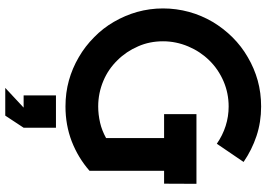

<svg xmlns="http://www.w3.org/2000/svg" viewBox="-154 -558 959 690"><g transform="rotate(90 325.0 -212.5)"><path d="M640.1 -439.5 639.6 -323.2H593.3V-55.2Q546.4 -14.2 487.3 8.8Q428.7 31.2 362.3 31.2Q313 31.2 269 19Q225.1 6.8 185.1 -16.6Q146 -39.1 113.3 -71.8Q81.1 -103 58.1 -142.6Q34.7 -183.1 22.5 -226.1Q9.8 -271.5 9.8 -319.3Q9.8 -367.2 22.5 -413.6Q34.7 -457.5 58.1 -497.6Q81.1 -536.1 113.3 -568.8Q146 -601.6 185.1 -624Q225.1 -647.5 269 -659.7Q313 -671.9 362.3 -671.9Q418.5 -671.9 468.3 -655.3Q518.1 -638.7 561.5 -608.9L496.1 -512.7Q465.8 -533.7 432.1 -544.4Q398.4 -555.2 362.3 -555.2Q314 -555.2 271 -536.6Q227.5 -517.6 196.3 -485.4Q164.6 -453.1 146.5 -410.2Q127.9 -366.2 127.9 -319.3Q127.9 -271 146 -230Q164.6 -187 195.8 -155.8Q228 -122.6 270 -105Q314 -86.4 362.3 -86.4Q391.1 -86.4 420.9 -93.3Q448.2 -99.6 475.6 -114.7V-323.2H389.6V-439.5ZM322.3 65.4H438.5V181.6L395 247.6H295.4L366.2 181.6H322.3Z"/></g></svg>

Font: Sangha Kali
Style: Regular
Weight: 400
Designer: Seslavinskaya Anna
Foundry: Popkern
Version: Version 2.000;PS 002.000;hotconv 1.0.88;makeotf.lib2.5.64775